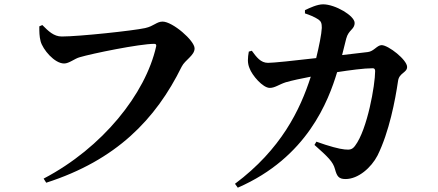

<svg xmlns="http://www.w3.org/2000/svg" viewBox="-20 -814 2030 889"><path d="M266 -645C229 -645 204 -670 176 -698L162 -692C162 -666 162 -647 168 -623C178 -585 232 -520 277 -520C300 -520 326 -543 349 -549C406 -566 626 -611 694 -611C701 -611 705 -608 703 -599C654 -380 455 -130 182 13L194 32C518 -72 701 -261 821 -505C837 -537 881 -557 881 -590C881 -626 779 -714 733 -714C705 -714 693 -693 652 -684C598 -672 346 -645 266 -645Z M1436 -143C1499 -87 1522 -65 1531 -31C1540 2 1548 15 1580 15C1639 15 1699 -38 1728 -94C1782 -203 1810 -350 1823 -439C1828 -477 1865 -477 1865 -504C1865 -537 1778 -605 1747 -605C1726 -605 1711 -576 1683 -573L1564 -559L1583 -635C1594 -677 1622 -677 1622 -708C1622 -741 1532 -794 1476 -794C1449 -794 1415 -778 1392 -767V-752C1413 -745 1436 -736 1454 -724C1467 -715 1470 -706 1470 -685C1469 -657 1457 -598 1444 -545C1341 -533 1246 -523 1221 -523C1187 -523 1168 -549 1146 -579L1132 -575C1127 -546 1125 -523 1135 -499C1147 -465 1197 -407 1229 -407C1253 -407 1272 -423 1303 -433C1330 -441 1377 -451 1419 -459C1370 -306 1282 -123 1068 37L1081 55C1403 -85 1501 -348 1541 -480C1600 -489 1665 -498 1706 -498C1713 -498 1717 -494 1717 -485C1717 -421 1681 -214 1624 -139C1612 -123 1602 -119 1576 -122C1552 -124 1503 -137 1445 -158Z"/></svg>

Font: Noto Serif SC
Style: Bold
Weight: 700
Designer: Ryoko NISHIZUKA 西塚涼子 (kana & ideographs); Frank Grießhammer (Latin, Greek & Cyrillic); Wenlong ZHANG 张文龙 (bopomofo); San
Foundry: Adobe
Version: Version 2.001;hotconv 1.1.0;makeotfexe 2.6.0